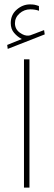

<svg xmlns="http://www.w3.org/2000/svg" viewBox="-20 -852 243 872"><path d="M79.1 -674.8Q59.6 -684.6 44.2 -702.4Q28.8 -720.2 28.8 -747.1Q28.8 -785.2 56.2 -808.6Q83.5 -832 115.7 -832Q128.4 -832 136.2 -830.6Q144 -829.1 156.7 -824.7L157.2 -803.2Q138.7 -809.6 117.7 -809.6Q89.8 -809.6 68.8 -791Q47.9 -772.5 47.9 -746.6Q47.9 -719.7 69.6 -703.9Q91.3 -688 110.8 -690.4Q117.2 -690.9 124.5 -694.3L180.2 -715.3L183.1 -695.8L15.1 -629.9L12.7 -647.9ZM113.8 -582.5V0H88.9V-582.5Z"/></svg>

Font: Vazirmatn RD Thin
Style: Regular
Weight: 100
Designer: Saber Rastikerdar
Foundry: Saber Rastikerdar
Version: Version 32.102